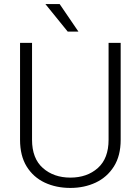

<svg xmlns="http://www.w3.org/2000/svg" viewBox="-20 -924 698 954"><path d="M519.5 -710.9H579.6V-229.5Q579.6 -149.9 545.9 -96.7Q512.2 -43.5 455.6 -16.8Q398.9 9.8 329.6 9.8Q258.8 9.8 202.1 -16.8Q145.5 -43.5 112.5 -96.7Q79.6 -149.9 79.6 -229.5V-710.9H139.2V-229.5Q139.2 -136.7 193.1 -89.1Q247.1 -41.5 329.6 -41.5Q412.6 -41.5 466.1 -89.1Q519.5 -136.7 519.5 -229.5ZM276.4 -903.8 369.6 -767.1H316.4L205.6 -903.8Z"/></svg>

Font: Vazirmatn RD ExtraLight
Style: Regular
Weight: 200
Designer: Saber Rastikerdar
Foundry: Saber Rastikerdar
Version: Version 32.102